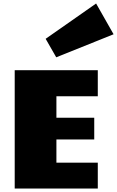

<svg xmlns="http://www.w3.org/2000/svg" viewBox="-20 -1095 680 1115"><path d="M245.1 -869.6 538.1 -1074.7 639.6 -896 306.6 -762.2ZM65.4 -687.5H547.9V-536.1H307.6V-411.1H527.3V-285.2H307.6V-150.4H547.9V0H65.4Z"/></svg>

Font: Paytone One
Style: Regular
Weight: 400
Designer: vernon adams
Foundry: vernon adams
Version: 1.000